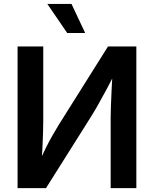

<svg xmlns="http://www.w3.org/2000/svg" viewBox="-20 -966 790 986"><path d="M680.2 0H548.3V-362.3Q548.3 -384.8 549.6 -421.6Q550.8 -458.5 553.2 -505.9Q555.7 -553.2 558.6 -606.4L577.1 -602.5Q547.4 -544.9 524.7 -502.4Q502 -460 482.9 -426.5Q463.9 -393.1 444.3 -361.8L216.3 0H70.3V-727.5H202.1V-342.8Q202.1 -317.4 200.9 -278.8Q199.7 -240.2 197.5 -197.8Q195.3 -155.3 191.9 -116.2L177.2 -123.5Q195.8 -167 214.4 -204.3Q232.9 -241.7 250.5 -272.2Q268.1 -302.7 282.2 -325.7L534.7 -727.5H680.2ZM325.2 -796.4 223.1 -945.8H347.2L417.5 -796.4Z"/></svg>

Font: Inter 18pt SemiBold
Style: Regular
Weight: 600
Designer: Rasmus Andersson
Foundry: rsms
Version: Version 4.001;git-66647c0bb